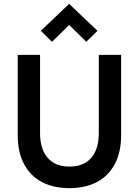

<svg xmlns="http://www.w3.org/2000/svg" viewBox="-20 -966 721 997"><path d="M340 11Q259 11 199 -20Q139 -51 105.5 -113Q72 -175 72 -265V-681H188V-274Q188 -192 227.5 -146.5Q267 -101 340 -101Q415 -101 454 -146.5Q493 -192 493 -274V-681H609V-265Q609 -175 575.5 -113Q542 -51 482 -20Q422 11 340 11ZM250 -749 192 -806 339 -946 486 -806 428 -749 307 -868 371 -867Z"/></svg>

Font: Gabarito Medium
Style: Regular
Weight: 500
Designer: Leandro Assis / Alvaro Franca / Felipe Casaprima
Foundry: Naipe Foundry
Version: Version 1.000